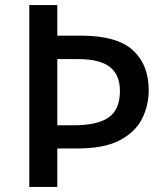

<svg xmlns="http://www.w3.org/2000/svg" viewBox="-20 -734 653 754"><path d="M564 -380Q564 -320 538 -268Q512 -216 451 -183.5Q390 -151 284 -151H205V0H95V-714H205V-594H298Q439 -594 501.5 -537Q564 -480 564 -380ZM269 -242Q363 -242 407 -273Q451 -304 451 -377Q451 -440 411.5 -471Q372 -502 285 -502H205V-242Z"/></svg>

Font: Noto Sans Javanese Medium
Style: Regular
Weight: 500
Version: Version 2.004